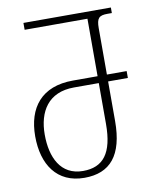

<svg xmlns="http://www.w3.org/2000/svg" viewBox="-82 -778 699 852"><g transform="rotate(-10 267.5 -352.0)"><path d="M230 10C346 10 407 -60 407 -215V-393H496V-424H407V-633C407 -678 418 -689 456 -689H476V-714H82V-683H365V-424H254C112 -424 46 -338 46 -209C46 -82 106 10 230 10ZM229 -21C128 -21 89 -107 89 -209C89 -313 137 -393 253 -393H365V-209C365 -77 320 -21 229 -21Z"/></g></svg>

Font: Noto Serif Georgian Condensed ExtraLight
Style: Regular
Weight: 200
Width: 3
Designer: Monotype Design Team, Akaki Razmadze
Foundry: Google LLC
Version: Version 2.003